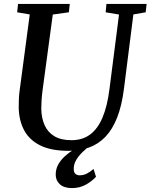

<svg xmlns="http://www.w3.org/2000/svg" viewBox="-20 -763 772 984"><path d="M663.5 -689 615 -306Q604 -220.5 580.2 -160.2Q556.5 -100 520.8 -62.5Q485 -25 437.5 -7.5Q390 10 331.5 10Q242 10 186.2 -17.8Q130.5 -45.5 104 -95Q77.5 -144.5 76 -209.5Q76 -228.5 76.5 -248.8Q77 -269 79.5 -290.5L132.5 -689L68 -700L72.5 -743H337.5L333 -700L250.5 -688.5L198 -299.5Q194.5 -272.5 193 -248.8Q191.5 -225 191.5 -205Q192.5 -157.5 208.8 -121.2Q225 -85 258.8 -64.8Q292.5 -44.5 346.5 -44.5Q402 -44.5 441.2 -73.2Q480.5 -102 505.2 -160.2Q530 -218.5 541 -306.5L590 -688.5L521.5 -700L525.5 -743H731.5L726.5 -700ZM348 201Q307 200.5 286.2 180.8Q265.5 161 265.5 132.5Q265.5 103 278.8 79.5Q292 56 313 37.2Q334 18.5 358 3.2Q382 -12 404 -24.5L428.5 -35.5L446 -19.5Q421.5 -2 401.5 17.8Q381.5 37.5 369.8 58.2Q358 79 358 100.5Q357.5 119.5 366 127.5Q374.5 135.5 388.5 135.5Q407.5 135.5 424.8 126.8Q442 118 459.5 103L472 143Q453.5 164 421.5 182.5Q389.5 201 348 201Z"/></svg>

Font: Merriweather 28pt Medium
Style: Italic
Weight: 500
Italic angle: -7.8°
Version: Version 2.101